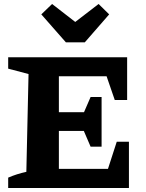

<svg xmlns="http://www.w3.org/2000/svg" viewBox="-20 -942 731 962"><path d="M565 -232H626V0H21V-52Q65 -71 112 -81L123 -571L21 -598V-655H617V-441H555L514 -560H275V-380H401L434 -456H489V-207H434L400 -286H275V-96H521ZM310 -730 187 -870 241 -922 357 -832 474 -922 527 -870 405 -730Z"/></svg>

Font: Piazzolla
Style: Bold
Weight: 700
Designer: Juan Pablo del Peral
Foundry: Huerta Tipografica
Version: Version 1.330